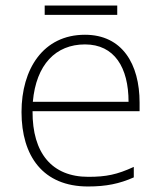

<svg xmlns="http://www.w3.org/2000/svg" viewBox="-20 -666 585 696"><path d="M405 -646H142V-612H405ZM288 -540C136 -540 58 -415 58 -260C58 -100 136 10 299 10C365 10 413 0 465 -23V-61C404 -33 365 -25 300 -25C169 -25 97 -110 98 -263H486V-294C486 -434 423 -540 288 -540ZM288 -505C395 -505 446 -421 446 -297H99C111 -432 182 -505 288 -505Z"/></svg>

Font: Noto Sans Arabic ExtLt
Style: Regular
Weight: 200
Designer: Monotype Design Team, Nadine Chahine, Nizar Qandah and Khaled Hosny
Foundry: Monotype Imaging Inc.
Version: Version 2.012